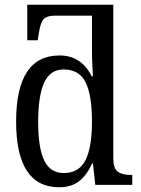

<svg xmlns="http://www.w3.org/2000/svg" viewBox="-20 -780 594 810"><path d="M48 -267Q48 -546 231 -546Q323 -546 367 -458H372Q371 -473 369.5 -506Q368 -539 368 -566V-714H213Q179 -714 165 -700Q151 -686 144 -641L139 -610H95V-760H458V-111Q458 -70 476.5 -56Q495 -42 530 -42H538V0H382L372 -91H369Q347 -42 314 -16Q281 10 230 10Q48 10 48 -267ZM368 -267Q368 -379 341 -433Q314 -487 248 -487Q192 -487 166.5 -431.5Q141 -376 141 -266Q141 -156 166.5 -103Q192 -50 249 -50Q313 -50 340.5 -104Q368 -158 368 -267Z"/></svg>

Font: Noto Serif Narrow
Style: Regular
Weight: 400
Width: 4
Designer: Monotype Design Team
Foundry: Monotype Imaging Inc.
Version: Version 1.001